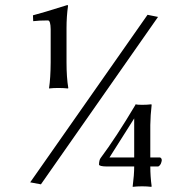

<svg xmlns="http://www.w3.org/2000/svg" viewBox="-20 -659 700 751"><path d="M557.1 -601.1 598.1 -592.8 140.1 62 98.1 54.2ZM397 -7.8Q368.7 -8.3 367.2 -15.1Q367.7 -32.2 373 -40Q434.6 -122.6 509.8 -249V-251Q517.1 -249 536.1 -249Q555.2 -249 571.8 -251L573.2 -249Q568.4 -208 567.9 -169.9V-43H606Q612.3 -41 612.8 -32.2Q612.3 -26.4 608.9 -18.1Q603 -8.3 598.1 -7.8H567.9Q567.9 31.2 573.2 69.8L571.8 71.8Q554.2 69.8 536.1 69.8Q516.1 69.8 499 71.8V69.8Q504.9 24.9 504.9 -7.8ZM408.2 -43H504.9V-195.8ZM240.2 -415Q240.2 -356.4 247.1 -314.9L246.1 -313Q227.1 -314.9 208 -314.9Q189 -314.9 171.9 -313V-314.9Q177.7 -352.1 178.2 -415V-544.9Q177.7 -578.1 168 -579.1Q132.8 -579.1 109.9 -576.2L108.9 -599.1Q142.1 -607.4 243.2 -639.2Q246.1 -639.2 246.1 -636.2Q240.2 -594.7 240.2 -549.8Z"/></svg>

Font: Linux Biolinum O
Style: Regular
Weight: 400
Designer: Philipp H. Poll
Foundry: Philipp H. Poll
Version: Version 1.0.4